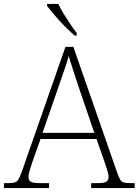

<svg xmlns="http://www.w3.org/2000/svg" viewBox="-23 -951 701 971"><path d="M-3 0V-25H18Q40 -25 51.5 -28.5Q63 -32 70 -43.5Q77 -55 86 -79L308 -714H348L571 -74Q579 -52 585.5 -41.5Q592 -31 603.5 -28Q615 -25 638 -25H658V0H438V-25H470Q505 -25 515.5 -32.5Q526 -40 526 -57Q526 -67 521 -84Q516 -101 510.5 -117.5Q505 -134 502 -143L465 -248H182L145 -144Q142 -135 136.5 -118.5Q131 -102 126 -84.5Q121 -67 121 -57Q121 -40 131.5 -32.5Q142 -25 178 -25H225V0ZM192 -279H454L380 -496Q366 -538 350 -586.5Q334 -635 324 -668Q320 -650 310.5 -621.5Q301 -593 290 -561.5Q279 -530 271 -506ZM355 -771Q333 -789 305 -817.5Q277 -846 252.5 -875Q228 -904 215 -921V-931H272Q282 -909 298.5 -882Q315 -855 332.5 -829Q350 -803 365 -784V-771Z"/></svg>

Font: Noto Serif Tamil ExtraLight
Style: Italic
Weight: 200
Italic angle: -12°
Designer: Indian Type Foundry, Tom Grace, and the Monotype Design Team
Foundry: Monotype Imaging Inc.
Version: Version 2.003; ttfautohint (v1.8.4.7-5d5b)